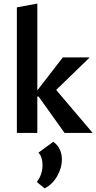

<svg xmlns="http://www.w3.org/2000/svg" viewBox="-20 -741 535 1070"><path d="M340 0 195 -203H180V-227L330 -421H478V-419L249 -197L264 -274L495 -2V0ZM74 0V-700L188 -721V0ZM229 309 185 273Q201 253 209 228.5Q217 204 217 180Q217 157 211 138.5Q205 120 194 110L277 49Q302 67 313.5 93Q325 119 325 148Q325 194 299 240Q273 286 229 309Z"/></svg>

Font: Ysabeau Office
Style: Bold
Weight: 700
Designer: Christian Thalmann (Catharsis Fonts)
Version: Version 2.001;gftools[0.9.30]; featfreeze: tnum,lnum,ss02